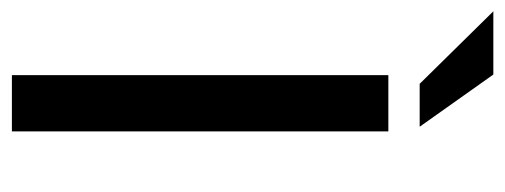

<svg xmlns="http://www.w3.org/2000/svg" viewBox="-316 -580 870 331"><g transform="rotate(90 119.5 -415.0)"><path d="M181 0H84V-649H181ZM173 -703H99L-26 -830H83Z"/></g></svg>

Font: Play
Style: Regular
Weight: 400
Designer: Jonas Hecksher
Foundry: Jonas Hecksher, Playtypeª, e-types AS
Version: Version 1.002